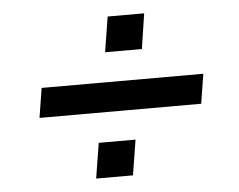

<svg xmlns="http://www.w3.org/2000/svg" viewBox="-43 -590 756 608"><g transform="rotate(-5 335.5 -286.0)"><path d="M77 -239 92 -333H606L591 -239ZM239 -32 257 -144H374L356 -32ZM302 -428 320 -540H436L419 -428Z"/></g></svg>

Font: Nunito Sans 7pt SemiExpanded
Style: Bold Italic
Weight: 700
Width: 6
Italic angle: -9°
Designer: Vernon Adams
Foundry: Vernon Adams
Version: Version 3.101;gftools[0.9.27]